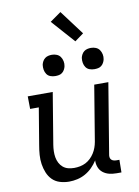

<svg xmlns="http://www.w3.org/2000/svg" viewBox="-103 -1036 807 1112"><g transform="rotate(-10 300.0 -480.0)"><path d="M212 8Q184 8 158 0Q132 -8 114 -26Q96 -44 86 -68.5Q76 -93 72 -119.5Q68 -146 70 -174Q72 -202 77 -230L113 -446H62L61 -520H208L158 -218Q155 -199 154.5 -180.5Q154 -162 157 -144.5Q160 -127 168 -111.5Q176 -96 189 -85Q202 -74 219 -69.5Q236 -65 255 -65Q272 -65 289.5 -68.5Q307 -72 322.5 -80Q338 -88 351 -100.5Q364 -113 373.5 -128Q383 -143 389 -159.5Q395 -176 398 -193L452 -520H535L467 -108Q465 -99 466 -91Q467 -83 472 -77Q477 -71 485.5 -68.5Q494 -66 503 -66H520L519 8H490Q468 8 447.5 3Q427 -2 411 -14.5Q395 -27 387.5 -46.5Q380 -66 381 -87Q367 -65 348.5 -46.5Q330 -28 307.5 -15.5Q285 -3 260.5 2.5Q236 8 212 8ZM469 -608Q454 -608 440.5 -613Q427 -618 419 -629.5Q411 -641 408.5 -655.5Q406 -670 408 -685Q410 -695 415.5 -705Q421 -715 429.5 -721.5Q438 -728 448.5 -730.5Q459 -733 470 -733Q485 -733 498.5 -727.5Q512 -722 520 -710.5Q528 -699 531 -684.5Q534 -670 531 -655Q529 -645 523.5 -635Q518 -625 509.5 -618.5Q501 -612 490.5 -610Q480 -608 469 -608ZM239 -608Q224 -608 210.5 -613Q197 -618 189 -629.5Q181 -641 178.5 -655.5Q176 -670 178 -685Q180 -695 185.5 -705Q191 -715 199.5 -721.5Q208 -728 218.5 -730.5Q229 -733 240 -733Q255 -733 268.5 -727.5Q282 -722 290 -710.5Q298 -699 301 -684.5Q304 -670 301 -655Q299 -645 293.5 -635Q288 -625 279.5 -618.5Q271 -612 260.5 -610Q250 -608 239 -608ZM388 -786 267 -922 332 -968 440 -824Z"/></g></svg>

Font: Iosevka Etoile
Style: Italic
Weight: 400
Italic angle: -9°
Designer: Belleve Invis
Foundry: Belleve Invis
Version: Version 22.1.2; ttfautohint (v1.8.4)